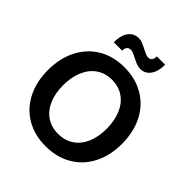

<svg xmlns="http://www.w3.org/2000/svg" viewBox="-244 -1071 1244 1244"><g transform="rotate(45 378.0 -449.5)"><path d="M380.4 -801.3Q361.3 -811 349.1 -815.9Q336.9 -820.8 327.6 -820.8Q290.5 -820.8 290.5 -776.9H213.4Q213.4 -839.8 239 -875.2Q264.6 -910.6 311 -910.6Q328.1 -910.6 344.5 -904.1Q360.8 -897.5 383.8 -885.3Q403.8 -874.5 416.5 -869.4Q429.2 -864.3 441.4 -864.3Q475.6 -864.3 475.6 -909.2H551.8Q551.8 -846.7 525.9 -811Q500 -775.4 455.1 -775.4Q439.5 -775.4 422.9 -781.7Q406.2 -788.1 380.4 -801.3ZM39.1 -347.7Q39.1 -454.6 80.6 -537.1Q122.1 -619.6 198.5 -665.5Q274.9 -711.4 376.5 -711.4Q479.5 -711.4 556.9 -665.5Q634.3 -619.6 675.8 -537.1Q717.3 -454.6 716.8 -347.7Q716.8 -241.7 675 -159.9Q633.3 -78.1 556.2 -33Q479 12.2 376.5 12.2Q274.9 12.2 198.5 -33Q122.1 -78.1 80.6 -159.9Q39.1 -241.7 39.1 -347.7ZM577.6 -346.2Q577.6 -421.4 553.7 -478Q529.8 -534.7 484.6 -565.9Q439.5 -597.2 377.4 -597.2Q316.4 -597.2 271.5 -566.2Q226.6 -535.2 202.4 -478.8Q178.2 -422.4 178.2 -347.7Q178.2 -273.9 202.4 -218.3Q226.6 -162.6 271.5 -132.1Q316.4 -101.6 377.4 -101.6Q438.5 -101.6 483.9 -131.8Q529.3 -162.1 553.5 -217.5Q577.6 -272.9 577.6 -346.2Z"/></g></svg>

Font: Selawik Semibold
Style: Regular
Weight: 600
Designer: Aaron Bell
Foundry: Microsoft Corporation
Version: Version 1.01